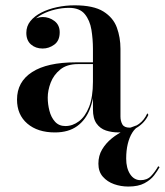

<svg xmlns="http://www.w3.org/2000/svg" viewBox="-20 -488 620 722"><path d="M426.5 10Q400.5 10 378.5 2.8Q356.5 -4.5 343 -23.5Q329.5 -42.5 329.5 -76.5V-304.5Q329.5 -340.5 323.8 -376Q318 -411.5 298.8 -435Q279.5 -458.5 239.5 -458.5Q214 -458.5 187.5 -452.2Q161 -446 138.5 -434.2Q116 -422.5 102 -405Q88 -387.5 88 -364.5H80Q80 -391.5 98.5 -407.8Q117 -424 140.5 -424Q165 -424 184.8 -409Q204.5 -394 204.5 -366.5Q204.5 -335 184.2 -320.2Q164 -305.5 140.5 -305.5Q114 -305.5 96.5 -320.8Q79 -336 79 -364.5Q79 -389.5 94.2 -408.5Q109.5 -427.5 135.5 -440.8Q161.5 -454 194 -461Q226.5 -468 260.5 -468Q331.5 -468 368.8 -444.8Q406 -421.5 419.5 -384.2Q433 -347 433 -304.5V-50Q433 -33 440 -20.5Q447 -8 467.5 -8Q483 -8 502.8 -22.2Q522.5 -36.5 534 -62L538 -56Q524.5 -26.5 495 -8.2Q465.5 10 426.5 10ZM186.5 10Q121.5 10 82.8 -23.2Q44 -56.5 44 -113.5Q44 -180.5 100.8 -217Q157.5 -253.5 264 -253.5H376V-247H273.5Q231.5 -247 206.5 -226.5Q181.5 -206 170.5 -177Q159.5 -148 159.5 -121Q159.5 -96.5 165.8 -71.8Q172 -47 186.8 -30.5Q201.5 -14 226 -14Q253 -14 276.8 -31.8Q300.5 -49.5 315 -86.2Q329.5 -123 329.5 -181H335Q335 -123.5 319 -80.5Q303 -37.5 270.2 -13.8Q237.5 10 186.5 10ZM462.5 213.5Q434.5 213.5 409 204.5Q383.5 195.5 366.8 176.5Q350 157.5 350 127.5Q350 97.5 364 74Q378 50.5 400.2 32.5Q422.5 14.5 448.5 2Q474.5 -10.5 499 -18.5L502 -13.5Q488 -6 477.2 11.2Q466.5 28.5 460.5 53Q454.5 77.5 454.5 108.5Q454.5 144 469.2 166.8Q484 189.5 508.5 189.5Q533 189.5 547.8 174.2Q562.5 159 575 137L580 140.5Q572.5 154.5 559.5 171.5Q546.5 188.5 523.2 201Q500 213.5 462.5 213.5Z"/></svg>

Font: BodoniModa_28ptMedium
Style: Regular
Weight: 500
Designer: Owen Earl
Foundry: indestructible type
Version: Version 2.004